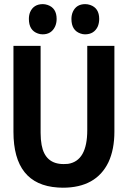

<svg xmlns="http://www.w3.org/2000/svg" viewBox="-20 -877 607 912"><path d="M523.4 -252V-659.2H394.5V-258.8Q394.5 -112.3 302.7 -98.6Q293 -97.7 282.2 -97.7Q194.3 -97.7 177.7 -188.5Q172.9 -213.9 172.9 -246.1V-659.2H43.9V-251Q43.9 0 254.9 13.7Q266.6 14.6 278.3 14.6Q436.5 14.6 495.1 -106.4Q523.4 -167 523.4 -252ZM249 -787.1Q249 -838.9 206.1 -853.5Q194.3 -857.4 183.6 -857.4Q139.6 -857.4 123 -819.3Q117.2 -804.7 117.2 -787.1Q117.2 -732.4 160.2 -717.8Q170.9 -713.9 182.6 -713.9Q223.6 -713.9 241.2 -750Q249 -766.6 249 -787.1ZM451.2 -787.1Q451.2 -838.9 408.2 -853.5Q396.5 -857.4 384.8 -857.4Q342.8 -857.4 326.2 -821.3Q319.3 -805.7 319.3 -787.1Q319.3 -732.4 362.3 -717.8Q373 -713.9 383.8 -713.9Q426.8 -713.9 444.3 -751Q451.2 -767.6 451.2 -787.1Z"/></svg>

Font: Yaldevi Colombo
Style: Bold
Weight: 700
Designer: Sol Matas, Denzil Rajitha, Kosala Senevirathne and Pathum Egodawatta
Foundry: Mooniak
Version: Version 1.020 ; ttfautohint (v1.6)